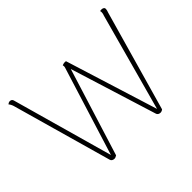

<svg xmlns="http://www.w3.org/2000/svg" viewBox="-149 -938 1184 1184"><g transform="rotate(-45 443.5 -346.0)"><path d="M845 -700Q855 -700 861 -695Q867 -690 866 -682Q866 -677 864 -670Q862 -663 860 -658L673 0Q668 4 662.5 6Q657 8 652 8Q643 8 636 3.5Q629 -1 627 -9L451 -574L272 0Q266 4 260.5 6Q255 8 250 8Q241 8 234 3.5Q227 -1 225 -9L41 -661Q38 -671 33.5 -679Q29 -687 25 -691Q30 -696 35 -698Q40 -700 45 -700Q52 -700 57.5 -696.5Q63 -693 65 -686L251 -24L431 -602Q434 -611 433.5 -616.5Q433 -622 432 -625Q436 -627 441.5 -628.5Q447 -630 451 -630Q454 -630 457.5 -630Q461 -630 464 -629L653 -24L828 -663Q830 -667 831.5 -673.5Q833 -680 833 -684Q833 -687 833 -691Q833 -695 831 -698Q835 -700 838 -700Q841 -700 845 -700Z"/></g></svg>

Font: Arima Thin
Style: Regular
Weight: 100
Designer: Joana Correia and Natanael Gama
Foundry: NDISCOVER
Version: Version 1.101;gftools[0.9.23]